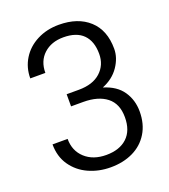

<svg xmlns="http://www.w3.org/2000/svg" viewBox="-134 -815 811 921"><g transform="rotate(-20 272.0 -354.0)"><path d="M407 -521Q407 -585 373 -619.5Q339 -654 272 -654Q210 -654 171.5 -618.5Q133 -583 133 -523H56Q56 -578 83.5 -622.5Q111 -667 160.5 -692.5Q210 -718 272 -718Q369 -718 426 -666Q483 -614 483 -519Q483 -473 453 -429Q423 -385 368 -363Q434 -343 464.5 -298Q495 -253 495 -195Q495 -131 466.5 -84.5Q438 -38 388 -14Q338 10 274 10Q213 10 161.5 -13.5Q110 -37 79 -82Q48 -127 48 -189H125Q125 -128 166 -90.5Q207 -53 274 -53Q342 -53 380.5 -89Q419 -125 419 -193Q419 -262 375.5 -296Q332 -330 256 -330H194V-392H256Q328 -392 367.5 -428Q407 -464 407 -521Z"/></g></svg>

Font: Freesentation 4 Regular
Style: Regular
Weight: 400
Designer: glyphs from Roboto by Christian Robertson / Hangul glyphs from Noto Sans CJK(Source Han Sans) by Jang Soo-young and Kang
Foundry: PT&
Version: Version 2.001